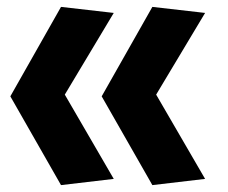

<svg xmlns="http://www.w3.org/2000/svg" viewBox="-20 -549 660 557"><path d="M310 -30 168 -274.5 310 -511.5 157 -529 10 -269.5 157 -12ZM275 -269.5 422 -12 575 -30 433 -274.5 575 -511.5 422 -529Z"/></svg>

Font: Monaspace Krypton ExtraBold
Style: Regular
Weight: 800
Designer: Riley Cran & the Lettermatic Team
Foundry: Lettermatic
Version: Version 1.101 (Monaspace Krypton)